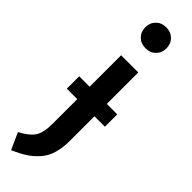

<svg xmlns="http://www.w3.org/2000/svg" viewBox="-350 -783 988 988"><g transform="rotate(45 143.5 -289.0)"><path d="M205.5 -664.5Q184 -643 150 -643Q116 -643 94.5 -664.5Q73 -686 73 -719Q73 -752 94.5 -773.5Q116 -795 150 -795Q184 -795 205.5 -773.5Q227 -752 227 -719Q227 -686 205.5 -664.5ZM288 -300V-210H212V-35Q212 20 200 60.5Q188 101 162 130Q136 159 106.5 178Q77 197 32 217L-9 126Q43 99 65 68Q87 37 87 -30V-210H11V-300H87V-529H212V-300Z"/></g></svg>

Font: Fira Sans Condensed Medium
Style: Regular
Weight: 500
Width: 3
Designer: Carrois Corporate & Edenspiekermann AG
Foundry: Carrois Corporate GbR & Edenspiekermann AG
Version: Version 4.203;PS 004.203;hotconv 1.0.88;makeotf.lib2.5.64775